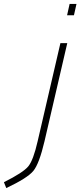

<svg xmlns="http://www.w3.org/2000/svg" viewBox="-119 -720 410 979"><path d="M73 0 189 -500H224L108 0Q81 115 51 151.5Q21 188 -87 239L-99 209Q-1 160 25 128.5Q51 97 73 0ZM223 -642 236 -700H271L258 -642Z"/></svg>

Font: Titillium Web ExtraLight
Style: Italic
Weight: 275
Italic angle: -13°
Version: Version 1.002;PS 57.000;hotconv 1.0.70;makeotf.lib2.5.55311